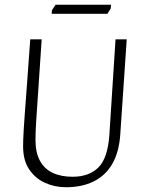

<svg xmlns="http://www.w3.org/2000/svg" viewBox="-20 -777 605 806"><path d="M257 9Q210 9 169 -9.5Q128 -28 102.5 -66Q77 -104 77 -162Q77 -175 77.5 -190.5Q78 -206 79.5 -232.5Q81 -259 84.5 -305.5Q88 -352 93.5 -426.5Q99 -501 107 -612H155Q148 -509 143.5 -440.5Q139 -372 136 -329.5Q133 -287 131.5 -262Q130 -237 129.5 -221Q129 -205 129 -189Q129 -137 147.5 -102.5Q166 -68 201 -51.5Q236 -35 285 -35Q353 -35 392.5 -73.5Q432 -112 439 -209L465 -612H512L485 -214Q480 -138 451 -88.5Q422 -39 372.5 -15Q323 9 257 9ZM197 -719 198 -734 213 -757H446L445 -742L431 -719Z"/></svg>

Font: Ancizar Sans Thin
Style: Italic
Weight: 100
Italic angle: -4°
Designer: Cesar Puertas, Viviana Monsalve, Julian Moncada, Julian Prieto, Jose Castro, Mariel Hernandez, Felipe Aragon, Sara Alarc
Version: Version 8.100